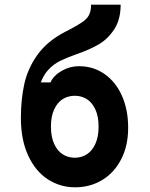

<svg xmlns="http://www.w3.org/2000/svg" viewBox="-20 -790 640 818"><path d="M400 -250.8Q400 -294.4 386.1 -324.2Q372.2 -354 349.4 -368Q326.6 -382 298.8 -382Q270 -382 247.3 -367.8Q224.6 -353.6 210.8 -324Q197 -294.4 197 -250.8Q197 -207 210.8 -176.8Q224.6 -146.6 247.6 -132.3Q270.6 -118 298.8 -118Q326.6 -118 349.4 -132.3Q372.2 -146.6 386.1 -176.6Q400 -206.6 400 -250.8ZM69 -288Q69 -365.4 83.4 -431.5Q97.8 -497.6 138.8 -555.4Q179.8 -613.2 253.8 -652.4L280 -666Q316.6 -685.6 334 -698.1Q351.4 -710.6 359.7 -727Q368 -743.4 368 -770H494Q494 -707 466.7 -665.2Q439.4 -623.4 400 -600.6Q360.6 -577.8 307.4 -559.6Q264.6 -544.4 237.9 -531.4Q211.2 -518.4 189 -496Q166.8 -473.6 153.8 -439H195Q208.8 -468.8 243.3 -488.4Q277.8 -508 316 -508Q377.6 -508 425.3 -474.7Q473 -441.4 499.5 -382Q526 -322.6 526 -246Q526 -168.2 495.8 -110.5Q465.6 -52.8 414.4 -22.4Q363.2 8 300 8Q235.8 8 183.1 -26.5Q130.4 -61 99.7 -127.9Q69 -194.8 69 -288Z"/></svg>

Font: Fliege Mono Thin
Style: Regular
Weight: 100
Version: Version 0.020;Glyphs 3.3 (3306)